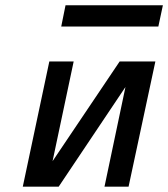

<svg xmlns="http://www.w3.org/2000/svg" viewBox="-20 -704 634 724"><path d="M65.9 0 166 -472.2H257.8L178.2 -96.2L431.2 -472.2H565.9L464.8 0H374L453.1 -376L201.2 0ZM210.9 -604 227.1 -684.1H594.2L577.1 -604Z"/></svg>

Font: CMU Bright
Style: SemiBoldOblique
Weight: 600
Italic angle: -12°
Version: Version 0.7.0